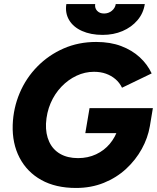

<svg xmlns="http://www.w3.org/2000/svg" viewBox="-20 -920 778 952"><path d="M357 12Q256 12 185 -27.5Q114 -67 77 -138Q40 -209 43 -301Q46 -384 77.5 -458.5Q109 -533 165 -590Q221 -647 295 -679.5Q369 -712 457 -712Q527 -712 581 -691.5Q635 -671 673 -636Q711 -601 732 -556L585 -485Q573 -510 552.5 -527.5Q532 -545 505.5 -554.5Q479 -564 446 -564Q401 -564 359.5 -544.5Q318 -525 284.5 -490Q251 -455 231 -408.5Q211 -362 208 -307Q206 -256 224 -217Q242 -178 278.5 -157Q315 -136 367 -136Q416 -136 456.5 -155Q497 -174 524.5 -207Q552 -240 565 -281L723 -294Q713 -236 683 -181.5Q653 -127 605.5 -83Q558 -39 495 -13.5Q432 12 357 12ZM403 -260 424 -384H738L723 -294L628 -260ZM489 -747Q430 -747 386.5 -766.5Q343 -786 322.5 -821Q302 -856 309 -900H452Q449 -880 461.5 -866.5Q474 -853 496 -853Q518 -853 534.5 -866.5Q551 -880 554 -900H698Q691 -854 661.5 -819.5Q632 -785 587.5 -766Q543 -747 489 -747Z"/></svg>

Font: Figtree ExtraBold
Style: Italic
Weight: 800
Italic angle: -9.5°
Foundry: Erik Kennedy
Version: Version 2.001;gftools[0.9.30]